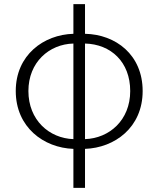

<svg xmlns="http://www.w3.org/2000/svg" viewBox="-20 -707 764 926"><path d="M390 -497C515 -494 608 -408 608 -268C608 -127 507 -40 390 -36ZM334 -36C217 -40 117 -128 117 -268C117 -407 217 -494 334 -497ZM390 -687H334V-544C191 -540 56 -442 56 -268C56 -93 191 6 334 11V199H390V11C533 6 668 -92 668 -268C668 -443 538 -541 390 -544Z"/></svg>

Font: Source Han Sans SC Light
Style: Regular
Weight: 300
Designer: Ryoko NISHIZUKA (kana & ideographs); Paul D. Hunt (Latin, Greek & Cyrillic); Wenlong ZHANG (bopomofo); Sandoll Communica
Foundry: Adobe Systems Incorporated
Version: Version 1.004;PS 1.004;hotconv 1.0.82;makeotf.lib2.5.63406